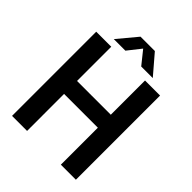

<svg xmlns="http://www.w3.org/2000/svg" viewBox="-246 -1036 1174 1174"><g transform="rotate(45 341.0 -449.0)"><path d="M64 -728H194V-432H486V-728H616V0H486V-320H194V0H64ZM172 -772 277 -898H401L509 -772H409L340 -858L272 -772Z"/></g></svg>

Font: Murecho Medium
Style: Regular
Weight: 500
Designer: Neil Summerour
Foundry: Positype
Version: Version 1.010; ttfautohint (v1.8.3)